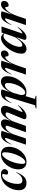

<svg xmlns="http://www.w3.org/2000/svg" viewBox="1603 -2167 784 4030"><g transform="rotate(-90 1995.0 -152.0)"><path d="M329.5 -499Q295 -499 263 -471.8Q231 -444.5 205.5 -397.8Q180 -351 165 -292.5Q150 -234 150 -172Q150 -120.5 168 -97.5Q186 -74.5 225 -74.5Q268 -74.5 309 -103.2Q350 -132 392 -207L398.5 -206.5Q365.5 -122 330.8 -74.5Q296 -27 256.8 -7.5Q217.5 12 171.5 12Q95.5 12 56.2 -29.5Q17 -71 17 -143.5Q17 -217 41.5 -285.2Q66 -353.5 110.2 -407.5Q154.5 -461.5 213.8 -492.8Q273 -524 342.5 -524Q406 -524 433 -501.5Q460 -479 460 -445Q460 -415.5 438.8 -394.8Q417.5 -374 384 -374Q358 -374 349.5 -388.2Q341 -402.5 351 -439Q361 -475 355.2 -487Q349.5 -499 329.5 -499Z M771 -524Q849 -524 889 -479Q929 -434 929 -355Q929 -286 903.8 -220.2Q878.5 -154.5 834.5 -102Q790.5 -49.5 733.5 -18.8Q676.5 12 613.5 12Q535.5 12 495.5 -33Q455.5 -78 455.5 -157Q455.5 -226 480.8 -291.8Q506 -357.5 550 -410Q594 -462.5 651 -493.2Q708 -524 771 -524ZM607 -13Q634.5 -13 663.2 -40Q692 -67 719 -112.2Q746 -157.5 767.2 -213Q788.5 -268.5 801 -326.5Q813.5 -384.5 813.5 -436.5Q813.5 -469.5 805 -484.2Q796.5 -499 777 -499Q750 -499 721 -472Q692 -445 665.2 -399.8Q638.5 -354.5 617.2 -299Q596 -243.5 583.2 -185.5Q570.5 -127.5 570.5 -75.5Q570.5 -42.5 579.2 -27.8Q588 -13 607 -13Z M1804.5 -165Q1736.5 -69.5 1677.8 -28.8Q1619 12 1571 12Q1530.5 12 1516 -5.5Q1501.5 -23 1514.5 -56L1623 -317Q1639.5 -357 1645 -373Q1650.5 -389 1650.5 -399Q1650.5 -426.5 1614.5 -426.5Q1592 -426.5 1568.8 -410.8Q1545.5 -395 1524 -369.8Q1502.5 -344.5 1485.5 -316Q1468.5 -287.5 1459 -262L1367 0H1235L1353 -336Q1364 -367 1367.8 -381.2Q1371.5 -395.5 1371.5 -403.5Q1371.5 -426.5 1341.5 -426.5Q1316.5 -426.5 1287 -402Q1257.5 -377.5 1231.5 -339.5Q1205.5 -301.5 1191 -262L1103 0H973.5L1112 -410.5Q1116 -421.5 1114 -429.2Q1112 -437 1102.5 -437Q1091 -437 1074.2 -426.8Q1057.5 -416.5 1034 -387.5Q1010.5 -358.5 980 -302L974 -305Q1008.5 -388.5 1040.5 -436Q1072.5 -483.5 1107.2 -503.2Q1142 -523 1184.5 -523Q1209.5 -523 1226 -520.2Q1242.5 -517.5 1264 -511L1201.5 -315.5Q1247.5 -400 1283.2 -445.2Q1319 -490.5 1351.2 -507.2Q1383.5 -524 1419 -524Q1463 -524 1484 -502.2Q1505 -480.5 1505 -445.5Q1505 -431 1501.5 -413Q1498 -395 1487.5 -364L1471.5 -316.5Q1518 -398.5 1554.5 -443.5Q1591 -488.5 1624.5 -506.2Q1658 -524 1695.5 -524Q1746 -524 1768.2 -500.2Q1790.5 -476.5 1790.5 -443Q1790.5 -425 1784.8 -401.8Q1779 -378.5 1759 -329.5L1653.5 -69.5Q1680 -76.5 1715.8 -99Q1751.5 -121.5 1799 -169.5Z M2001.5 206 1998 220.5H1733L1736 206L1800.5 190L1984 -410.5Q1992 -437 1974.5 -437Q1963 -437 1946 -426.8Q1929 -416.5 1905.8 -387.5Q1882.5 -358.5 1851.5 -302L1846 -305Q1880 -388.5 1912 -436Q1944 -483.5 1978.8 -503.2Q2013.5 -523 2056.5 -523Q2080.5 -523 2096.8 -520.2Q2113 -517.5 2134 -511.5L2078.5 -333.5Q2137 -442 2190.5 -483Q2244 -524 2296.5 -524Q2350.5 -524 2380.5 -490.2Q2410.5 -456.5 2410.5 -391.5Q2410.5 -332 2392 -273.8Q2373.5 -215.5 2341 -164Q2308.5 -112.5 2266 -72.8Q2223.5 -33 2175 -10.5Q2126.5 12 2076.5 12Q2025 12 1992 -6.5L1933.5 190ZM2023 -132.5Q2016 -107 2016 -83.5Q2016 -55 2027.8 -34.2Q2039.5 -13.5 2066 -13.5Q2091 -13.5 2118.8 -35Q2146.5 -56.5 2173 -93.5Q2199.5 -130.5 2220.8 -177Q2242 -223.5 2254.8 -274.8Q2267.5 -326 2267.5 -375.5Q2267.5 -411 2256.5 -426.2Q2245.5 -441.5 2225 -441.5Q2195.5 -441.5 2165 -418Q2134.5 -394.5 2107.5 -355.2Q2080.5 -316 2061.5 -268.5Z M2583 -410.5Q2587 -421.5 2585 -429.2Q2583 -437 2573.5 -437Q2562 -437 2545.2 -426.8Q2528.5 -416.5 2505 -387.5Q2481.5 -358.5 2451 -302L2445 -305Q2479.5 -388.5 2511.5 -436Q2543.5 -483.5 2578.2 -503.2Q2613 -523 2655.5 -523Q2680.5 -523 2697 -520.2Q2713.5 -517.5 2735 -511L2665 -286.5Q2711.5 -383 2749 -434.2Q2786.5 -485.5 2818.8 -504.8Q2851 -524 2881.5 -524Q2916.5 -524 2933.8 -506.5Q2951 -489 2951 -459Q2951 -417.5 2925 -390.5Q2899 -363.5 2864 -363.5Q2824.5 -363.5 2826.5 -401.5Q2827.5 -420.5 2823.8 -426.8Q2820 -433 2811 -433Q2786.5 -433 2755.5 -401.5Q2724.5 -370 2692 -311.5Q2659.5 -253 2632 -171.5L2574 0H2444.5Z M3176.5 -43.5 3230.5 -207.5Q3174 -118.5 3131.5 -71.2Q3089 -24 3054.2 -6Q3019.5 12 2986.5 12Q2940.5 12 2912 -15.2Q2883.5 -42.5 2883.5 -89Q2883.5 -144 2902.5 -203.8Q2921.5 -263.5 2954.8 -320.2Q2988 -377 3030.2 -422.8Q3072.5 -468.5 3119.2 -495.8Q3166 -523 3212 -523Q3239.5 -523 3265 -508.2Q3290.5 -493.5 3311 -463L3328 -512H3454L3305.5 -71Q3330.5 -78 3363 -102.5Q3395.5 -127 3436.5 -175L3442 -170.5Q3380.5 -70 3324.2 -29Q3268 12 3221.5 12Q3192 12 3180 -3.2Q3168 -18.5 3176.5 -43.5ZM3027 -126Q3027 -97.5 3037.2 -86.2Q3047.5 -75 3067.5 -75Q3083.5 -75 3106.5 -87.8Q3129.5 -100.5 3160.2 -134.5Q3191 -168.5 3231.5 -232.5L3306 -447.5Q3295 -461 3282.2 -466.2Q3269.5 -471.5 3254.5 -471.5Q3226 -471.5 3194.5 -448.8Q3163 -426 3133.2 -388.2Q3103.5 -350.5 3079.5 -304.8Q3055.5 -259 3041.2 -212.5Q3027 -166 3027 -126Z M3622 -410.5Q3626 -421.5 3624 -429.2Q3622 -437 3612.5 -437Q3601 -437 3584.2 -426.8Q3567.5 -416.5 3544 -387.5Q3520.5 -358.5 3490 -302L3484 -305Q3518.5 -388.5 3550.5 -436Q3582.5 -483.5 3617.2 -503.2Q3652 -523 3694.5 -523Q3719.5 -523 3736 -520.2Q3752.5 -517.5 3774 -511L3704 -286.5Q3750.5 -383 3788 -434.2Q3825.5 -485.5 3857.8 -504.8Q3890 -524 3920.5 -524Q3955.5 -524 3972.8 -506.5Q3990 -489 3990 -459Q3990 -417.5 3964 -390.5Q3938 -363.5 3903 -363.5Q3863.5 -363.5 3865.5 -401.5Q3866.5 -420.5 3862.8 -426.8Q3859 -433 3850 -433Q3825.5 -433 3794.5 -401.5Q3763.5 -370 3731 -311.5Q3698.5 -253 3671 -171.5L3613 0H3483.5Z"/></g></svg>

Font: Newsreader 72pt SemiBold
Style: Italic
Weight: 600
Italic angle: -17°
Designer: Hugues Gentile
Foundry: Production Type
Version: Version 1.003; ttfautohint (v1.8.3)